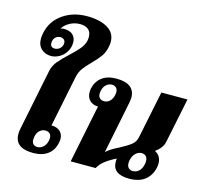

<svg xmlns="http://www.w3.org/2000/svg" viewBox="-123 -1029 1264 1180"><g transform="rotate(15 508.5 -439.0)"><path d="M68 -79Q68 -99 72 -116L151 -505Q158 -537 180.5 -564.5Q203 -592 244 -630Q282 -665 303 -690.5Q324 -716 330 -744Q332 -753 332 -767Q332 -799 312.5 -814.5Q293 -830 260 -830Q225 -830 194.5 -813Q164 -796 150 -771Q158 -776 170 -776Q210 -776 229 -757.5Q248 -739 248 -709Q248 -676 231.5 -649.5Q215 -623 189 -608.5Q163 -594 137 -594Q100 -594 75 -617Q50 -640 50 -683Q50 -692 54 -716Q70 -796 135.5 -842Q201 -888 289 -888Q372 -888 421 -858.5Q470 -829 470 -772Q470 -758 467 -743Q460 -705 441 -678.5Q422 -652 389 -619Q359 -589 341.5 -565Q324 -541 317 -507L251 -183Q285 -183 305.5 -165Q326 -147 326 -115Q326 -104 323 -92Q314 -44 278.5 -17Q243 10 185 10Q68 10 68 -79ZM195 -683Q198 -701 189 -711Q180 -721 164 -721Q148 -721 135.5 -711Q123 -701 120 -683Q119 -679 119 -671Q119 -658 126.5 -651Q134 -644 148 -644Q164 -644 177.5 -654.5Q191 -665 195 -683ZM260 -88Q262 -100 262 -104Q262 -123 251.5 -133Q241 -143 224 -143Q204 -143 188 -129Q172 -115 167 -88Q165 -76 165 -70Q165 -51 175 -41.5Q185 -32 201 -32Q221 -32 237.5 -46.5Q254 -61 260 -88Z M906 -196Q947 -175 947 -126Q947 -113 944 -99Q932 -47 895 -18.5Q858 10 796 10Q690 10 690 -70Q690 -83 691 -90Q649 -69 621.5 -47.5Q594 -26 581 0H422L497 -369Q464 -369 444 -389Q424 -409 424 -442Q424 -448 426 -464Q437 -512 471.5 -538Q506 -564 563 -564Q624 -564 652.5 -540.5Q681 -517 681 -475Q681 -466 677 -442L610 -109Q632 -132 688 -159Q735 -184 759 -202.5Q783 -221 789 -251L851 -553H1017L958 -266Q950 -228 906 -196ZM583 -482Q583 -501 572.5 -511Q562 -521 546 -521Q526 -521 509.5 -506.5Q493 -492 488 -465Q486 -453 486 -449Q486 -430 496.5 -420Q507 -410 524 -410Q544 -410 559.5 -424Q575 -438 581 -465Q583 -477 583 -482ZM869 -121Q869 -141 858.5 -151.5Q848 -162 831 -162Q810 -162 793 -145.5Q776 -129 770 -101Q768 -94 768 -82Q768 -62 778.5 -51.5Q789 -41 806 -41Q827 -41 844 -56Q861 -71 867 -101Q869 -108 869 -121Z"/></g></svg>

Font: Trirong ExtraBold
Style: Italic
Weight: 800
Italic angle: -12°
Designer: Katatrad Team
Foundry: CadsonDemak
Version: Version 1.001